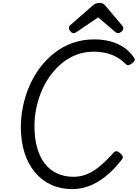

<svg xmlns="http://www.w3.org/2000/svg" viewBox="-20 -1287 951 1326"><path d="M480 19Q399 19 333.5 -11Q268 -41 221 -97.5Q174 -154 149 -232.5Q124 -311 124 -409Q124 -481 139 -553.5Q154 -626 183.5 -694Q213 -762 256.5 -820Q300 -878 356.5 -922Q413 -966 482 -990.5Q551 -1015 632 -1015Q689 -1015 739.5 -1002Q790 -989 832.5 -961.5Q875 -934 905 -889Q914 -878 909.5 -869Q905 -860 892 -850Q879 -839 868.5 -837Q858 -835 846 -846Q819 -874 786 -892.5Q753 -911 713 -920.5Q673 -930 624 -930Q564 -930 510.5 -910Q457 -890 412 -854Q367 -818 331 -770Q295 -722 270 -664.5Q245 -607 231.5 -544Q218 -481 218 -416Q218 -332 236.5 -266.5Q255 -201 290 -156.5Q325 -112 375 -89Q425 -66 488 -66Q530 -66 567 -79Q604 -92 637.5 -115Q671 -138 702.5 -168.5Q734 -199 766 -234Q777 -245 788.5 -242Q800 -239 812 -227Q826 -215 828 -205Q830 -195 820 -183Q764 -112 707 -67Q650 -22 593 -1.5Q536 19 480 19ZM487 -1058Q477 -1058 466.5 -1070Q456 -1082 456 -1093Q456 -1100 458 -1104.5Q460 -1109 465 -1113L617 -1246Q628 -1256 639.5 -1261.5Q651 -1267 669 -1267Q684 -1267 693.5 -1260.5Q703 -1254 711 -1244L825 -1109Q830 -1103 830.5 -1098Q831 -1093 831 -1089Q831 -1078 818.5 -1068Q806 -1058 796 -1058Q788 -1058 781.5 -1062.5Q775 -1067 768 -1073L658 -1167L515 -1070Q508 -1065 501.5 -1061.5Q495 -1058 487 -1058Z"/></svg>

Font: Playwrite ZA
Style: Regular
Weight: 400
Designer: Veronika Burian, José Scaglione
Foundry: TypeTogether
Version: Version 1.002